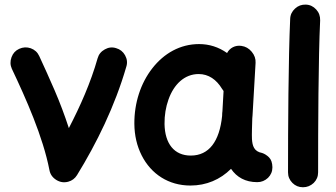

<svg xmlns="http://www.w3.org/2000/svg" viewBox="-20 -744 1452 829"><path d="M63 -533.2C46.9 -525.9 36.1 -514.2 29.8 -497.1C23.4 -480 23.9 -462.9 31.2 -446.8C92.3 -317.9 165.5 -153.8 193.4 -9.8C196.8 8.8 207 22.9 223.6 33.2C239.7 43 256.8 45.4 274.9 40.5C291 36.1 303.7 26.4 312.5 12.2C397 -125 476.1 -285.6 525.4 -456.1C530.8 -473.1 528.8 -489.3 520 -505.4C511.2 -521 498.5 -531.2 481.4 -536.1C464.4 -541.5 448.2 -539.6 432.6 -530.8C416.5 -522 406.2 -509.3 401.4 -492.2C371.6 -387.2 326.7 -286.1 277.3 -190.9C259.3 -246.1 238.8 -300.8 215.8 -354C192.9 -407.2 170.4 -456.5 149.4 -502C142.1 -518.1 129.9 -529.3 112.8 -535.6C95.7 -541.5 79.1 -540.5 63 -533.2Z M1090.8 42.5C1108.9 42.5 1124 36.1 1137.2 23.9C1149.9 11.2 1156.2 -3.9 1156.2 -22C1155.8 -41 1150.9 -55.2 1141.6 -64.5C1132.3 -73.7 1122.1 -80.1 1111.8 -83.5C1076.7 -89.8 1069.8 -114.3 1067.9 -143.6C1067.4 -153.8 1067.4 -167.5 1067.9 -185.5C1068.4 -203.6 1068.8 -219.2 1069.3 -233.4C1069.8 -237.3 1069.8 -241.2 1070.3 -244.6L1083.5 -472.7C1084.5 -489.7 1079.1 -505.9 1066.9 -520.5C1054.7 -535.2 1040 -543.5 1022 -545.9C995.1 -549.8 971.7 -536.6 960.4 -515.1C923.8 -541 883.3 -553.7 839.4 -553.7C757.8 -553.7 688 -513.7 637.7 -449.2C587.4 -384.8 559.6 -299.8 560.1 -210C560.5 -158.7 571.3 -113.3 591.8 -72.8C632.8 7.8 708 57.1 802.2 57.1C871.1 57.1 931.2 31.2 977.5 -15.1C1002.4 21.5 1039.6 42.5 1090.8 42.5ZM803.7 -72.3C731.9 -72.3 691.9 -124 690.4 -208.5C689.9 -246.1 695.8 -281.7 707.5 -314.5C731 -380.4 776.9 -424.3 837.9 -424.3C880.4 -424.3 914.6 -400.4 938.5 -360.8C940.4 -357.4 942.9 -354 945.3 -351.1L940.4 -264.2C939.9 -261.7 939.5 -258.8 939.5 -255.9C939 -252 939 -247.6 939 -243.2C927.7 -133.3 882.3 -72.3 803.7 -72.3Z M1300.3 -724.1C1282.2 -724.6 1267.1 -719.2 1253.9 -707C1240.7 -694.8 1233.4 -680.2 1232.9 -662.1C1225.1 -493.7 1223.6 -190.4 1223.6 0C1223.6 18.1 1230 33.2 1242.7 45.9C1254.9 58.1 1270 64.5 1288.1 64.5C1306.2 64.5 1321.3 58.1 1334.5 45.9C1347.2 33.2 1353.5 18.1 1353.5 0C1353.5 -189.5 1354.5 -494.1 1362.3 -656.2C1362.8 -674.3 1357.4 -689.9 1345.2 -703.1C1333 -716.3 1318.4 -723.6 1300.3 -724.1Z"/></svg>

Font: Mikhak
Style: Bold
Weight: 700
Designer: Amin Abedi
Version: Version 3.2